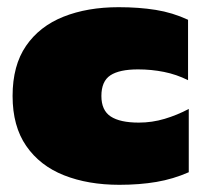

<svg xmlns="http://www.w3.org/2000/svg" viewBox="-20 -504 560 534"><path d="M312 10Q225 10 158 -16.5Q91 -43 53 -98Q15 -153 15 -237Q15 -322 52.5 -376.5Q90 -431 156.5 -457.5Q223 -484 310 -484Q366 -484 413 -476.5Q460 -469 503 -449V-281Q471 -297 436 -304Q401 -311 364 -311Q312 -311 287 -294.5Q262 -278 262 -237Q262 -197 288 -180Q314 -163 366 -163Q403 -163 438 -173.5Q473 -184 505 -201V-25Q462 -6 415 2Q368 10 312 10Z"/></svg>

Font: Boz Display
Style: Regular
Weight: 900
Version: Version 2.000; ttfautohint (v1.8.3)